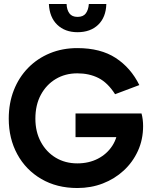

<svg xmlns="http://www.w3.org/2000/svg" viewBox="-20 -934 759 966"><path d="M369 12Q266 12 188 -33.5Q110 -79 67 -158Q24 -237 24 -337Q24 -415 49.5 -480Q75 -545 121.5 -592.5Q168 -640 231 -666Q294 -692 369 -692Q486 -692 562 -642.5Q638 -593 681 -506L559 -460Q522 -518 475.5 -541.5Q429 -565 369 -565Q308 -565 260.5 -536.5Q213 -508 185.5 -457Q158 -406 158 -337Q158 -271 185.5 -220Q213 -169 260.5 -140.5Q308 -112 369 -112Q427 -112 472.5 -135.5Q518 -159 545 -200.5Q572 -242 574 -297L607 -244H360V-363H692Q696 -349 698 -332.5Q700 -316 700 -300Q700 -232 674 -175Q648 -118 602.5 -76Q557 -34 497.5 -11Q438 12 369 12ZM370 -772Q307 -772 268 -809.5Q229 -847 226 -914H315Q316 -885 329 -867Q342 -849 370 -849Q399 -849 412 -867Q425 -885 427 -914H515Q513 -847 474 -809.5Q435 -772 370 -772Z"/></svg>

Font: Gabarito SemiBold
Style: Regular
Weight: 600
Designer: Leandro Assis / Alvaro Franca / Felipe Casaprima
Foundry: Naipe Foundry
Version: Version 1.000